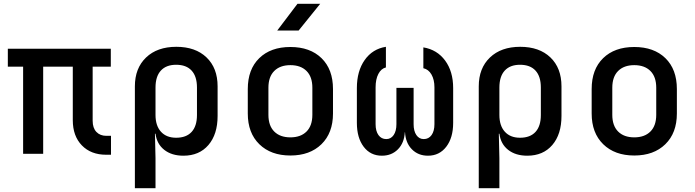

<svg xmlns="http://www.w3.org/2000/svg" viewBox="-20 -805 3640 1005"><path d="M536 5Q456 5 408.5 -44Q361 -93 361 -176V-456H206V0H101V-456H21V-550H560V-456H465V-173Q465 -135 484.5 -114.5Q504 -94 537 -94H561V5Z M686 180V-353Q686 -448 744.5 -504Q803 -560 903 -560Q1003 -560 1061 -504.5Q1119 -449 1119 -353V-198Q1119 -102 1071 -46Q1023 10 940 10Q879 10 840 -20.5Q801 -51 794 -105H791L794 23V180ZM902 -84Q955 -84 983 -114.5Q1011 -145 1011 -203V-347Q1011 -405 983 -435.5Q955 -466 902 -466Q850 -466 822 -435.5Q794 -405 794 -347V-203Q794 -147 822.5 -115.5Q851 -84 902 -84Z M1500 9Q1398 9 1337.5 -50Q1277 -109 1277 -211V-339Q1277 -442 1337 -500.5Q1397 -559 1500 -559Q1603 -559 1663 -500.5Q1723 -442 1723 -339V-211Q1723 -109 1662.5 -50Q1602 9 1500 9ZM1500 -86Q1554 -86 1584.5 -116.5Q1615 -147 1615 -204V-346Q1615 -403 1584.5 -433.5Q1554 -464 1500 -464Q1446 -464 1415.5 -433.5Q1385 -403 1385 -346V-204Q1385 -147 1415.5 -116.5Q1446 -86 1500 -86ZM1431 -645 1537 -785H1656L1543 -645Z M1979 10Q1919 10 1883.5 -37Q1848 -84 1848 -162V-344Q1848 -433 1889 -491Q1930 -549 2000 -560V-452Q1975 -446 1960.5 -418Q1946 -390 1946 -348V-155Q1946 -119 1961 -98Q1976 -77 2002 -77Q2026 -77 2040.5 -98Q2055 -119 2055 -155V-345H2145V-155Q2145 -119 2159.5 -98Q2174 -77 2198 -77Q2224 -77 2239 -98Q2254 -119 2254 -155V-348Q2254 -388 2238.5 -415Q2223 -442 2196 -448V-557Q2268 -545 2310 -488Q2352 -431 2352 -344V-162Q2352 -84 2316 -37Q2280 10 2220 10Q2169 10 2136 -23.5Q2103 -57 2100 -113H2099Q2096 -57 2063 -23.5Q2030 10 1979 10Z M2486 180V-353Q2486 -448 2544.5 -504Q2603 -560 2703 -560Q2803 -560 2861 -504.5Q2919 -449 2919 -353V-198Q2919 -102 2871 -46Q2823 10 2740 10Q2679 10 2640 -20.5Q2601 -51 2594 -105H2591L2594 23V180ZM2702 -84Q2755 -84 2783 -114.5Q2811 -145 2811 -203V-347Q2811 -405 2783 -435.5Q2755 -466 2702 -466Q2650 -466 2622 -435.5Q2594 -405 2594 -347V-203Q2594 -147 2622.5 -115.5Q2651 -84 2702 -84Z M3300 9Q3198 9 3137.5 -50Q3077 -109 3077 -211V-339Q3077 -442 3137 -500.5Q3197 -559 3300 -559Q3403 -559 3463 -500.5Q3523 -442 3523 -339V-211Q3523 -109 3462.5 -50Q3402 9 3300 9ZM3300 -86Q3354 -86 3384.5 -116.5Q3415 -147 3415 -204V-346Q3415 -403 3384.5 -433.5Q3354 -464 3300 -464Q3246 -464 3215.5 -433.5Q3185 -403 3185 -346V-204Q3185 -147 3215.5 -116.5Q3246 -86 3300 -86Z"/></svg>

Font: JetBrains Mono SemiBold
Style: Regular
Weight: 472
Monospace: yes
Designer: Philipp Nurullin, Konstantin Bulenkov
Foundry: JetBrains
Version: Version 2.305; ttfautohint (v1.8.4.7-5d5b)